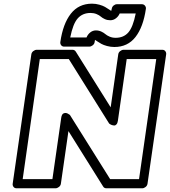

<svg xmlns="http://www.w3.org/2000/svg" viewBox="-20 -996 921 1041"><path d="M48.8 0 149.9 -701.2Q151.4 -711.9 160.6 -719Q169.9 -726.1 179.2 -726.1H373Q384.8 -726.1 391.1 -715.8L580.1 -414.1L621.1 -701.2Q622.6 -711.9 631.6 -719Q640.6 -726.1 649.9 -726.1H859.9Q870.6 -726.1 876.5 -718.3Q882.3 -710.4 880.9 -701.2L779.8 0Q778.3 10.7 769.3 17.8Q760.3 24.9 751 24.9H557.1Q544.9 24.9 539.1 15.1L351.1 -285.2L310.1 0Q308.6 10.7 299.3 17.8Q290 24.9 280.8 24.9H69.8Q59.1 24.9 53.2 17.1Q47.4 9.3 48.8 0ZM103 -24.9H264.2L312 -357.9Q314.9 -378.4 326.7 -382.1Q338.4 -385.7 348.6 -379.4L358.9 -373L577.1 -24.9H733.9L827.1 -675.8H667L619.1 -340.8Q617.2 -328.1 611.6 -321.8Q606 -315.4 599.4 -315.7Q592.8 -315.9 586.4 -318.1Q580.1 -320.3 576.2 -323.2L571.8 -326.2L353 -675.8H195.8ZM307.1 -768.1Q321.3 -867.2 364 -921.6Q406.7 -976.1 479 -976.1Q499.5 -976.1 519 -970.5Q538.6 -964.8 549.3 -958.5Q560.1 -952.1 570.6 -945.1Q581.1 -938 583 -937Q585 -942.4 585.9 -948.2Q587.4 -959 595.9 -966.1Q604.5 -973.1 613.8 -973.1H749Q759.8 -973.1 766.1 -965.1Q772.5 -957 771 -948.2Q756.8 -849.6 714.6 -795.4Q672.4 -741.2 600.1 -741.2Q579.6 -741.2 560.1 -746.6Q540.5 -752 529.3 -758.3Q518.1 -764.6 507.6 -771.7Q497.1 -778.8 495.1 -779.8Q494.6 -778.3 494.1 -774.2Q493.7 -770 493.2 -768.1Q491.7 -757.3 482.4 -750.2Q473.1 -743.2 463.9 -743.2H328.1Q317.4 -743.2 311.5 -751Q305.7 -758.8 307.1 -768.1ZM360.8 -793H449.2Q455.6 -809.1 469.2 -820.1Q482.9 -831.1 500 -831.1Q516.1 -831.1 529.5 -824.7Q543 -818.4 551.3 -811Q559.6 -803.7 574.2 -797.4Q588.9 -791 606.9 -791Q650.4 -791 675.8 -820.1Q701.2 -849.1 715.8 -922.9H628.9Q622.6 -907.7 608.9 -897Q595.2 -886.2 578.1 -886.2Q562 -886.2 548.6 -892.3Q535.2 -898.4 526.6 -906Q518.1 -913.6 503.4 -919.7Q488.8 -925.8 471.2 -925.8Q427.7 -925.8 401.6 -896.5Q375.5 -867.2 360.8 -793Z"/></svg>

Font: Trueno Black Outline
Style: Italic
Weight: 900
Width: 6
Designer: Julieta Ulanovsky
Foundry: Julieta Ulanovsky
Version: Version 3.001b | FøM Fix